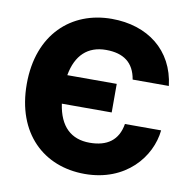

<svg xmlns="http://www.w3.org/2000/svg" viewBox="-82 -819 909 911"><g transform="rotate(10 372.0 -363.5)"><path d="M384.3 9.8C582 9.8 692.9 -127 706.1 -256.8H531.7C518.6 -176.8 465.8 -140.1 381.8 -140.1C293 -140.1 235.8 -191.4 220.2 -299.8H460.4V-437.5H222.2C239.7 -536.1 295.4 -587.4 382.8 -587.4C467.3 -587.4 518.1 -550.8 531.2 -470.7H705.6C685.5 -640.1 557.1 -737.3 384.3 -737.3C190.4 -737.3 40 -603.5 40 -363.3C40 -124.5 187.5 9.8 384.3 9.8Z"/></g></svg>

Font: Inter ExtraBold
Style: Regular
Weight: 800
Designer: Rasmus Andersson
Foundry: rsms
Version: Version 4.001;git-9221beed3